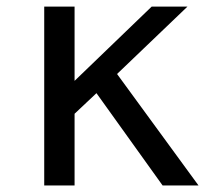

<svg xmlns="http://www.w3.org/2000/svg" viewBox="-20 -567 642 587"><path d="M115.2 -546.9H208V-319.8L443.8 -546.9H553.2L337.9 -340.8L586.9 0H477.1L274.9 -282.2L208 -219.2V0H115.2Z"/></svg>

Font: Vazir Code Hack
Style: Code-Hack
Weight: 400
Foundry: DejaVu fonts team - Redesigned by Saber Rastikerdar
Version: Version 1.1.2